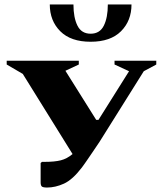

<svg xmlns="http://www.w3.org/2000/svg" viewBox="-20 -832 720 860"><path d="M347 -82Q305 -27 266.5 -9.5Q228 8 191 8Q172 8 167 3Q162 -2 162 -16V-102L168 -107H181Q225 -107 252.5 -114Q280 -121 305 -142L82 -501L10 -543V-560H333V-543L273 -515L411 -295H421L558 -513L493 -543V-560H680V-543L624 -513L426 -197Q422 -191 411.5 -175.5Q401 -160 388.5 -141.5Q376 -123 364.5 -106.5Q353 -90 347 -82ZM203 -812H309Q309 -753 327 -717Q345 -681 386 -681Q427 -681 445 -717Q463 -753 463 -812H569Q569 -739 522 -692Q475 -645 386 -645Q297 -645 250 -692Q203 -739 203 -812Z"/></svg>

Font: Spectral SC ExtraBold
Style: Regular
Weight: 800
Designer: Jean-Baptiste Levee
Foundry: Production Type
Version: Version 2.001